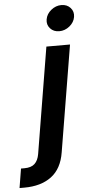

<svg xmlns="http://www.w3.org/2000/svg" viewBox="-163 -799 502 1039"><g transform="rotate(-5 88.0 -279.5)"><path d="M111.3 -545.9H239.7L144 31.2Q129.9 119.6 73.2 161.9Q16.6 204.1 -74.2 204.1H-100.1L-83 99.6H-64.5Q-27.3 99.6 -8.5 81.8Q10.3 64 16.1 29.8ZM188.5 -622.6Q157.7 -622.6 139.2 -643.1Q120.6 -663.6 125.5 -692.4Q130.4 -721.7 155.8 -742.2Q181.2 -762.7 211.4 -762.7Q242.2 -762.7 260.7 -742.2Q279.3 -721.7 274.4 -692.4Q269.5 -663.6 244.4 -643.1Q219.2 -622.6 188.5 -622.6Z"/></g></svg>

Font: Inter Semi Bold
Style: Italic
Weight: 600
Italic angle: -9.39999°
Designer: Rasmus Andersson
Foundry: rsms
Version: Version 4.000;git-3c8e0fc